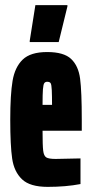

<svg xmlns="http://www.w3.org/2000/svg" viewBox="-20 -721 358 749"><path d="M299 -211H146Q146 -153 148.5 -133Q151 -113 160.5 -107Q170 -101 197 -101L294 -103V-3Q237 8 166 8Q97 8 66 -21.5Q35 -51 27.5 -102Q20 -153 20 -254Q20 -352 29 -405.5Q38 -459 68.5 -488.5Q99 -518 164 -518Q229 -518 257.5 -491Q286 -464 292.5 -414Q299 -364 299 -254ZM146 -312H183Q183 -347 182 -369Q181 -391 177.5 -396.5Q174 -402 164 -402Q157 -402 153 -397Q149 -392 147.5 -373Q146 -354 146 -312ZM96 -557V-562L118 -701H243V-696L209 -557Z"/></svg>

Font: Saira Ultra Condensed Black
Style: Regular
Weight: 900
Width: 1
Designer: Hector Gatti with collaboration of the Omnibus-Type team
Foundry: Omnibus-Type
Version: Version 1.001; ttfautohint (v1.8)